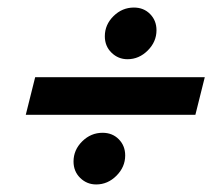

<svg xmlns="http://www.w3.org/2000/svg" viewBox="-20 -568 565 511"><path d="M48.6 -262.5 73.6 -362.5H525L500 -262.5ZM236 -77.1Q211.3 -77.1 193.5 -94.4Q175.7 -111.8 175.7 -138.2Q175.7 -168.9 198.8 -191.8Q221.9 -214.6 253 -214.6Q279.2 -214.6 296.2 -197.3Q313.2 -180 313.2 -154.3Q313.2 -123.6 289.9 -100.3Q266.7 -77.1 236 -77.1ZM319.3 -410.4Q294.6 -410.4 276.8 -427.8Q259 -445.1 259 -471.5Q259 -502.3 282.1 -525.1Q305.2 -547.9 336.4 -547.9Q362.5 -547.9 379.5 -530.6Q396.5 -513.3 396.5 -487.6Q396.5 -456.9 373.3 -433.7Q350 -410.4 319.3 -410.4Z"/></svg>

Font: Afacad
Style: Italic
Weight: 400
Italic angle: -14°
Designer: Kristian Moeller
Foundry: Dicotype
Version: Version 1.000